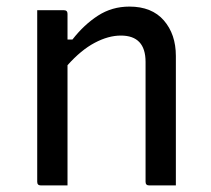

<svg xmlns="http://www.w3.org/2000/svg" viewBox="-20 -563 640 583"><path d="M185 0H104Q93 0 93 -11V-532H174Q185 -532 185 -521V-443H200Q235 -488 277.5 -515.5Q320 -543 373 -543Q441 -543 477.5 -501Q514 -459 514 -393V0H433Q422 0 422 -11V-375Q422 -455 347 -455Q309 -455 267.5 -433Q226 -411 185 -365Z"/></svg>

Font: Recursive Mn Lnr St
Style: Regular
Weight: 400
Monospace: yes
Version: Version 1.079;hotconv 1.0.112;makeotfexe 2.5.65598; ttfautoh